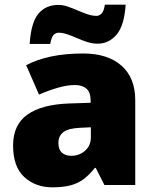

<svg xmlns="http://www.w3.org/2000/svg" viewBox="-20 -792 663 822"><path d="M204 10Q132 10 84 -34Q36 -78 36 -169Q36 -258 97.5 -301.5Q159 -345 276 -349L368 -352V-360Q368 -397 350 -412.5Q332 -428 301 -428Q268 -428 228 -416.5Q188 -405 147 -387L92 -513Q140 -538 200.5 -550.5Q261 -563 336 -563Q441 -563 500 -511Q559 -459 559 -363V0H427L390 -73H386Q363 -44 338.5 -25.5Q314 -7 282 1.5Q250 10 204 10ZM285 -125Q320 -125 344.5 -147Q369 -169 369 -204V-247L325 -245Q273 -243 251.5 -226.5Q230 -210 230 -180Q230 -152 245 -138.5Q260 -125 285 -125ZM107 -604Q113 -696 144.5 -733.5Q176 -771 230 -771Q249 -771 269.5 -764Q290 -757 312 -747.5Q334 -738 354.5 -731Q375 -724 394 -724Q403 -724 413.5 -732.5Q424 -741 429 -772H518Q512 -682 479 -643.5Q446 -605 398 -605Q376 -605 354 -612Q332 -619 310.5 -628.5Q289 -638 268.5 -645Q248 -652 230 -652Q221 -652 211 -644Q201 -636 195 -604Z"/></svg>

Font: Noto Sans Symbols Black
Style: Regular
Weight: 900
Version: Version 2.002